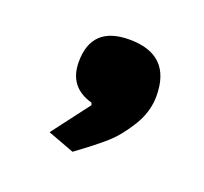

<svg xmlns="http://www.w3.org/2000/svg" viewBox="-61 -218 426 401"><g transform="rotate(20 152.0 -17.5)"><path d="M166 -148Q259 -148 259 -56Q259 -21 239 11.5Q219 44 197 63.5Q175 83 134 113L75 91L138 8L136 3Q82 -12 82 -68Q82 -148 166 -148Z"/></g></svg>

Font: Passion One
Style: Regular
Weight: 400
Designer: Alejandro Lo Celso
Foundry: Fontstage
Version: Version 1.002